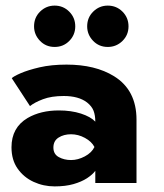

<svg xmlns="http://www.w3.org/2000/svg" viewBox="-20 -653 586 685"><path d="M175 12Q135 12 99.8 -4.2Q64.5 -20.5 42.8 -51.5Q21 -82.5 21 -127.5Q21 -198 78.5 -232Q125 -259 190 -259Q234 -259 268.8 -247.8Q303.5 -236.5 320 -219Q320 -241.5 313.8 -257.8Q307.5 -274 290.5 -287.5Q260.5 -310.5 207.5 -310.5Q163.5 -310.5 133.2 -299Q103 -287.5 87 -274.5L22 -374Q28 -380.5 53.8 -391.8Q79.5 -403 121.2 -412.8Q163 -422.5 217.5 -422.5Q320 -422.5 387 -381Q467 -331.5 467 -226V0H320V-43.5Q310 -30 290.5 -17.2Q271 -4.5 242.2 3.8Q213.5 12 175 12ZM233.5 -82Q258 -82 282.5 -95Q307 -108 317 -128.5Q307 -148 283 -161Q259 -174 233.5 -174Q207.5 -174 189 -162.2Q170.5 -150.5 170.5 -126.5Q170.5 -103 189.8 -92.5Q209 -82 233.5 -82ZM175 -485.5Q143.5 -485.5 122.5 -507.5Q101.5 -529.5 101.5 -559Q101.5 -590.5 123.2 -611.8Q145 -633 175 -633Q205.5 -633 227 -611.5Q248.5 -590 248.5 -559Q248.5 -528.5 227.2 -507Q206 -485.5 175 -485.5ZM364.5 -485.5Q333 -485.5 312 -507.5Q291 -529.5 291 -559Q291 -590.5 312.8 -611.8Q334.5 -633 364.5 -633Q395.5 -633 417 -611.5Q438.5 -590 438.5 -559Q438.5 -528 416.8 -506.8Q395 -485.5 364.5 -485.5Z"/></svg>

Font: Lucymar Sans
Style: Bold
Weight: 700
Foundry: The League of Moveable Type (original font) / Main changes by Cristiano Sobral with portions from Mirco Monsees
Version: Version 2.001;August 30, 2020;FontCreator 13.0.0.2681 64-bit